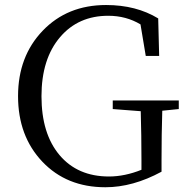

<svg xmlns="http://www.w3.org/2000/svg" viewBox="-20 -749 765 784"><path d="M410.2 15.6Q252 15.6 152.8 -88.9Q53.7 -193.4 53.7 -356.4Q53.7 -518.6 154.3 -623.5Q254.9 -728.5 413.1 -728.5Q536.1 -728.5 626 -673.8L629.9 -520.5H575.2L553.7 -649.4Q495.1 -684.6 421.9 -684.6Q299.8 -684.6 225.6 -597.7Q149.4 -508.8 149.4 -356Q149.4 -203.1 223.1 -115.7Q296.9 -28.3 424.8 -28.3Q489.3 -28.3 557.6 -55.7V-96.7Q557.6 -195.3 554.7 -294.9L440.4 -303.7V-338.9H710V-303.7L642.6 -296.9Q639.6 -200.2 639.6 -95.7V-47.9Q522.5 15.6 410.2 15.6Z"/></svg>

Font: Bpmf Zihi Only R
Style: R
Weight: 400
Foundry: But Ko
Version: Version 1.320